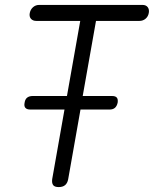

<svg xmlns="http://www.w3.org/2000/svg" viewBox="-20 -750 640 780"><path d="M306 -665H128Q113 -665 105.5 -674Q98 -683 101 -697.5Q104 -712 114.5 -721Q125 -730 139 -730H559Q573 -730 580 -721Q587 -712 584.5 -697.5Q582 -683 571.5 -674Q561 -665 546 -665H370L316 -360H435Q449 -360 454.5 -353.5Q460 -347 458 -333Q455 -319 447 -312Q439 -305 425 -305H307L257 -22Q254 -6 244.5 2Q235 10 218.5 10Q202 10 196 2Q190 -6 192 -22L242 -305H103Q89 -305 83 -312Q77 -319 80 -333Q82 -347 90.5 -353.5Q99 -360 113 -360H252Z"/></svg>

Font: Maple Mono ExtraLight
Style: Italic
Weight: 275
Italic angle: -10°
Monospace: yes
Designer: subframe7536
Version: Version 7.000